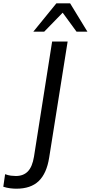

<svg xmlns="http://www.w3.org/2000/svg" viewBox="-87 -957 550 1164"><path d="M12 187Q-4 187 -25 184.5Q-46 182 -67 175L-56 99Q-37 106 -20.5 108Q-4 110 9 110Q55 110 82 82Q109 54 119 -7L229 -705H323L211 -1Q196 94 148 140.5Q100 187 12 187ZM115 -765 255 -937H338L443 -765H377L293 -880L181 -765Z"/></svg>

Font: Mulish Medium
Style: Italic
Weight: 500
Italic angle: -9°
Designer: Vernon Adams
Foundry: Vernon Adams
Version: Version 3.603; ttfautohint (v1.8.3)